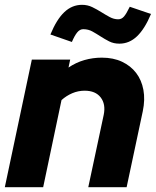

<svg xmlns="http://www.w3.org/2000/svg" viewBox="-27 -776 646 796"><path d="M-7 0Q21 -133 49 -264.5Q77 -396 105 -529H264Q262 -521 260.5 -512.5Q259 -504 257 -496Q288 -517 323 -527Q358 -537 395 -537Q443 -537 479 -520Q515 -503 537.5 -473.5Q560 -444 567.5 -403.5Q575 -363 565 -315Q548 -236 531.5 -157.5Q515 -79 498 0H339Q355 -75 371 -150Q387 -225 403 -300Q412 -344 390.5 -372Q369 -400 324 -400Q297 -400 272.5 -389.5Q248 -379 228 -361Q209 -270 190 -180.5Q171 -91 152 0ZM271 -602Q248 -610 226.5 -617.5Q205 -625 182 -633Q208 -696 240 -726Q272 -756 313 -756Q336 -756 355.5 -746.5Q375 -737 392.5 -726Q410 -715 427.5 -705.5Q445 -696 463 -696Q477 -696 487 -707.5Q497 -719 511 -748Q533 -740 555 -733Q577 -726 599 -718Q573 -656 541 -625.5Q509 -595 468 -595Q444 -595 425.5 -604.5Q407 -614 390 -625Q373 -636 356 -645.5Q339 -655 318 -655Q304 -655 293 -641.5Q282 -628 271 -602Z"/></svg>

Font: Rosa Sans Black
Style: Italic
Weight: 900
Italic angle: -12°
Designer: Pentagram / MCKL
Foundry: Pentagram / MCKL
Version: Version 1.005;September 16, 2019;FontCreator 11.5.0.2425 64-